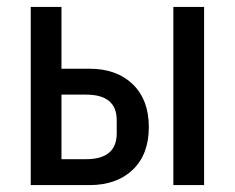

<svg xmlns="http://www.w3.org/2000/svg" viewBox="-20 -536 680 556"><path d="M69 -516H158V-337H239Q318 -337 364.5 -292Q411 -247 411 -168Q411 -89 364.5 -44.5Q318 0 239 0H69ZM229 -75Q318 -75 318 -150V-188Q318 -262 229 -262H158V-75ZM482 -516H571V0H482Z"/></svg>

Font: Writer
Style: Regular
Weight: 400
Monospace: yes
Designer: Mike Abbink, Paul van der Laan, Pieter van Rosmalen
Foundry: Bold Monday
Version: Version 2.001 2020